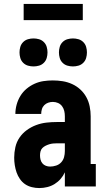

<svg xmlns="http://www.w3.org/2000/svg" viewBox="-20 -946 540 974"><path d="M179 8Q161 8 142 3.5Q123 -1 107.5 -11.5Q92 -22 81 -38Q70 -54 64 -71.5Q58 -89 55 -108Q52 -127 52 -146Q52 -173 58 -199.5Q64 -226 79 -248Q94 -270 116 -286Q138 -302 163.5 -311.5Q189 -321 215.5 -324Q242 -327 269 -327H309V-356Q309 -370 306 -383Q303 -396 295 -407Q287 -418 274.5 -423.5Q262 -429 248 -429Q236 -429 224.5 -425Q213 -421 204.5 -412.5Q196 -404 192.5 -392Q189 -380 189 -368H58Q58 -392 64.5 -415.5Q71 -439 83.5 -459.5Q96 -480 114.5 -495.5Q133 -511 155 -521Q177 -531 200.5 -534.5Q224 -538 248 -538Q273 -538 298 -534Q323 -530 346 -519.5Q369 -509 387.5 -492Q406 -475 418 -453Q430 -431 435 -406Q440 -381 440 -356V-114H466V0H309V-72Q301 -54 287.5 -38.5Q274 -23 257 -12.5Q240 -2 220 3Q200 8 179 8ZM234 -101Q249 -101 264.5 -106Q280 -111 290.5 -122.5Q301 -134 305 -149Q309 -164 309 -180V-219H269Q259 -219 249 -218Q239 -217 229.5 -214Q220 -211 211 -206.5Q202 -202 195 -195Q188 -188 185.5 -178Q183 -168 183 -158Q183 -147 185.5 -136.5Q188 -126 195 -117.5Q202 -109 212.5 -105Q223 -101 234 -101ZM350 -609Q336 -609 322 -613Q308 -617 297.5 -627.5Q287 -638 283 -652Q279 -666 279 -680Q279 -694 283 -708Q287 -722 297.5 -732.5Q308 -743 322 -747Q336 -751 350 -751Q364 -751 378 -747Q392 -743 402.5 -732.5Q413 -722 417 -708Q421 -694 421 -680Q421 -666 417 -652Q413 -638 402.5 -627.5Q392 -617 378 -613Q364 -609 350 -609ZM150 -609Q136 -609 122 -613Q108 -617 97.5 -627.5Q87 -638 83 -652Q79 -666 79 -680Q79 -694 83 -708Q87 -722 97.5 -732.5Q108 -743 122 -747Q136 -751 150 -751Q164 -751 178 -747Q192 -743 202.5 -732.5Q213 -722 217 -708Q221 -694 221 -680Q221 -666 217 -652Q213 -638 202.5 -627.5Q192 -617 178 -613Q164 -609 150 -609ZM100 -844V-926H400V-844Z"/></svg>

Font: Iosevka Slab Heavy
Style: Regular
Weight: 900
Monospace: yes
Designer: Belleve Invis
Foundry: Belleve Invis
Version: Version 11.1.0; ttfautohint (v1.8.3)